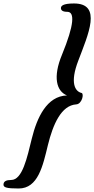

<svg xmlns="http://www.w3.org/2000/svg" viewBox="-84 -910 540 1100"><path d="M-20 121.1C-47.4 121.1 -64 128.4 -64 147.9C-64 164.1 -45.4 169.9 22.9 169.9C134.3 169.9 161.6 40 190.4 -78.6C219.7 -197.8 267.1 -306.6 353 -312C385.7 -314 398.9 -373.5 383.3 -377.4C345.7 -386.2 315.4 -435.1 364.7 -563C420.9 -711.9 502.9 -890.1 339.8 -890.1C275.4 -890.1 265.1 -875.5 265.1 -863.8C265.1 -853 272 -842.3 301.3 -842.3C344.7 -842.3 342.3 -770 271 -596.2C217.8 -468.3 239.3 -387.2 299.8 -363.3C184.1 -359.4 127.9 -236.8 98.1 -115.7C71.3 -6.8 44.4 121.1 -20 121.1Z"/></svg>

Font: Courgette
Style: Regular
Weight: 400
Designer: Karolina Lach
Foundry: Karolina Lach
Version: Version 1.002